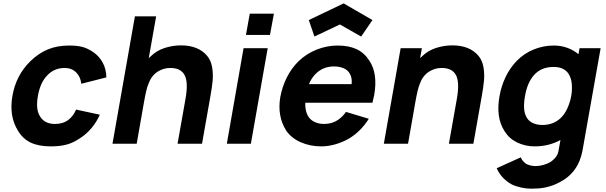

<svg xmlns="http://www.w3.org/2000/svg" viewBox="-20 -846 3568 1130"><path d="M458.5 -353Q453.5 -395.5 428 -420Q402 -446 360.5 -446Q297 -446 255 -399Q216.5 -358 203 -281Q189.5 -205 213.5 -164.5Q240.5 -116.5 303 -116.5Q351 -116.5 382.5 -140.5Q398 -153 408.5 -167Q419 -181 428 -201L567.5 -171Q549 -128.5 518.8 -92.5Q488.5 -56.5 451 -32.5Q409.5 -4.5 371.5 5Q333 15.5 279 15.5Q208 15.5 161.2 -6.5Q114.5 -28.5 85.5 -77Q32.5 -162.5 53 -281Q74 -402.5 157.5 -484.5Q206.5 -532.5 261.5 -555.2Q316.5 -578 386.5 -578Q434 -578 464 -570Q494 -562.5 527 -540.5Q563 -516.5 584 -478.5Q605 -440.5 606 -390.5Z M1217 -272 1169 0H1025L1072 -265.5Q1091 -373.5 1060.5 -413.5Q1036.5 -446 982.5 -446Q941.5 -446 907.5 -424Q870.5 -400 853.5 -352Q841 -323 827.5 -245L784.5 0H642L774 -750H899L855.5 -504L865 -512.5Q900.5 -548 948.5 -563.5Q996.5 -579 1045 -579Q1147 -579 1199 -517.5Q1221.5 -490.5 1228.5 -450.5Q1235 -411.5 1231.5 -371Q1229.5 -351 1226 -326.5Q1222.5 -302 1217 -272Z M1592 -765.5 1569 -640.5H1427.5L1450 -765.5ZM1555.5 -562.5 1456.5 0H1315L1413.5 -562.5Z M1830.5 -631 1797.5 -728 2002.5 -826 2172 -728 2105.5 -631 1980.5 -702ZM1792 -164.5Q1804.5 -141.5 1830 -129Q1855.5 -116.5 1887 -116.5Q1935.5 -116.5 1971 -141.5Q1999.5 -162 2016 -187.5L2150.5 -147Q2129.5 -112.5 2098.5 -81.2Q2067.5 -50 2031.5 -29Q1994 -8 1952 3.8Q1910 15.5 1871 15.5Q1805 15.5 1749.5 -9Q1694 -33.5 1664 -78Q1611 -162.5 1629.5 -274Q1641 -336 1668 -390Q1695 -444 1736 -484.5Q1783 -530 1843.5 -554Q1904 -578 1968 -578Q2032 -578 2077.8 -557Q2123.5 -536 2153.5 -489.5Q2204.5 -414 2182.5 -287.5L2172 -241.5H1776.5Q1775.5 -193.5 1792 -164.5ZM1836 -409.5Q1812.5 -385.5 1798.5 -351H2049.5Q2053.5 -389.5 2038 -413.5Q2026.5 -434.5 2001.5 -444.8Q1976.5 -455 1946 -455Q1880 -455 1836 -409.5Z M2814 -272 2766 0H2622L2669 -265.5Q2688 -373.5 2657.5 -413.5Q2633.5 -446 2579.5 -446Q2538.5 -446 2504.5 -424Q2467.5 -400 2450.5 -352Q2438 -323 2424.5 -245L2381.5 0H2239L2338 -562.5H2463L2452.5 -504L2462 -512.5Q2497.5 -548 2545.5 -563.5Q2593.5 -579 2642 -579Q2744 -579 2796 -517.5Q2818.5 -490.5 2825.5 -450.5Q2832 -411.5 2828.5 -371Q2826.5 -351 2823 -326.5Q2819.5 -302 2814 -272Z M3515 -562.5 3408.5 38.5Q3385 170.5 3271 228Q3250 239 3230 246Q3210 253 3189.8 257.2Q3169.5 261.5 3148.8 263Q3128 264.5 3105.5 264.5Q3092 264.5 3077 262.8Q3062 261 3047.2 257.8Q3032.5 254.5 3018.2 250Q3004 245.5 2992 239.5Q2963 224 2939.5 199Q2916 174 2903.5 144L3045 80Q3052 98 3070 113.5Q3075 118 3082.5 121.2Q3090 124.5 3098.2 126.8Q3106.5 129 3114.8 130.2Q3123 131.5 3130.5 131.5Q3154.5 131.5 3179 124.5Q3203.5 117.5 3221 106.5Q3242 91.5 3253.5 75.2Q3265 59 3268 36.5L3278.5 -22Q3210 15.5 3126.5 15.5Q3070.5 15.5 3022.5 -8Q2976 -31 2949.5 -74Q2897 -154.5 2920 -281Q2930.5 -341 2956.5 -394.5Q2982.5 -448 3022 -488.5Q3065.5 -532.5 3122 -555.2Q3178.5 -578 3239 -578Q3281.5 -578 3318.8 -564.5Q3356 -551 3384.5 -527L3391 -562.5ZM3278.5 -150Q3302.5 -172.5 3318.5 -207Q3334.5 -241.5 3342 -281Q3348.5 -321.5 3344.8 -355.5Q3341 -389.5 3325.5 -412.5Q3299.5 -452 3238 -452Q3163.5 -452 3121 -402Q3083 -358 3070 -281Q3055.5 -201.5 3076.5 -160.5Q3089 -134.5 3114.5 -122.5Q3140 -110.5 3172 -110.5Q3236 -110.5 3278.5 -150Z"/></svg>

Font: Russisch Sans ExtraBold
Style: Italic
Weight: 800
Width: 4
Italic angle: -10°
Designer: Michael Sharanda (font) & Cristiano Sobral (main changes)
Foundry: Michael Sharanda
Version: Version 2.00;September 8, 2020;FontCreator 13.0.0.2681 64-bi